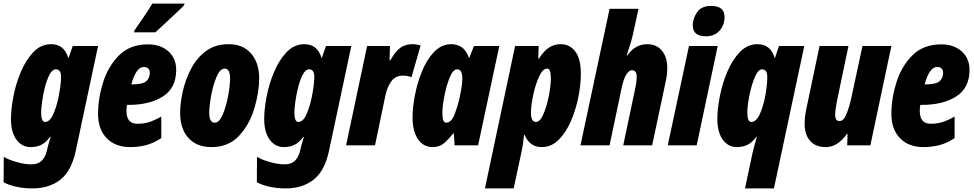

<svg xmlns="http://www.w3.org/2000/svg" viewBox="-48 -809 5422 1069"><path d="M203 -130Q181 -130 181 -183Q181 -201 186 -240Q191 -279 201.5 -321Q212 -363 227.5 -393Q243 -423 263 -423Q292 -423 292 -381Q292 -347 281.5 -287Q271 -227 251 -178.5Q231 -130 203 -130ZM132 240Q226 240 288 191.5Q350 143 374 30L498 -553H357L334 -487H332Q309 -563 237 -563Q180 -563 138 -519Q96 -475 68 -408.5Q40 -342 26.5 -271.5Q13 -201 13 -147Q13 -73 43.5 -31.5Q74 10 123 10Q155 10 180.5 -2Q206 -14 231 -47H234Q223 -12 216 17L212 34Q204 66 184 86Q164 106 127 106Q89 106 43.5 93Q-2 80 -27 64L-28 206Q0 221 41.5 230.5Q83 240 132 240Z M677 10Q721 10 763.5 -0.5Q806 -11 850 -40V-160Q809 -137 780 -128.5Q751 -120 716 -120Q656 -120 656 -192Q656 -208 659 -225H669Q785 -225 859 -272Q933 -319 933 -420Q933 -484 889.5 -523Q846 -562 776 -562Q676 -562 615 -501Q554 -440 526 -350.5Q498 -261 498 -175Q498 -89 546 -39.5Q594 10 677 10ZM683 -339Q710 -436 752 -436Q786 -436 786 -403Q786 -375 766.5 -357Q747 -339 685 -339ZM698 -629H817Q830 -641 863 -671.5Q896 -702 929.5 -733.5Q963 -765 978 -781L979 -789H800Q777 -750 751.5 -713.5Q726 -677 701 -640Z M1129 10Q1225 10 1283.5 -53.5Q1342 -117 1368.5 -206.5Q1395 -296 1395 -373Q1395 -459 1350 -511Q1305 -563 1225 -563Q1150 -563 1098.5 -524.5Q1047 -486 1015.5 -425.5Q984 -365 969.5 -299.5Q955 -234 955 -180Q955 -92 1001 -41Q1047 10 1129 10ZM1148 -126Q1117 -126 1117 -179Q1117 -220 1128 -278.5Q1139 -337 1158 -382Q1177 -427 1203 -427Q1233 -427 1233 -373Q1233 -333 1222 -274.5Q1211 -216 1192 -171Q1173 -126 1148 -126Z M1613 -130Q1591 -130 1591 -183Q1591 -201 1596 -240Q1601 -279 1611.5 -321Q1622 -363 1637.5 -393Q1653 -423 1673 -423Q1702 -423 1702 -381Q1702 -347 1691.5 -287Q1681 -227 1661 -178.5Q1641 -130 1613 -130ZM1542 240Q1636 240 1698 191.5Q1760 143 1784 30L1908 -553H1767L1744 -487H1742Q1719 -563 1647 -563Q1590 -563 1548 -519Q1506 -475 1478 -408.5Q1450 -342 1436.5 -271.5Q1423 -201 1423 -147Q1423 -73 1453.5 -31.5Q1484 10 1533 10Q1565 10 1590.5 -2Q1616 -14 1641 -47H1644Q1633 -12 1626 17L1622 34Q1614 66 1594 86Q1574 106 1537 106Q1499 106 1453.5 93Q1408 80 1383 64L1382 206Q1410 221 1451.5 230.5Q1493 240 1542 240Z M1879 0H2040L2098 -278Q2107 -323 2130.5 -355.5Q2154 -388 2194 -388Q2221 -388 2243 -379L2294 -556Q2271 -563 2249 -563Q2207 -563 2179.5 -542Q2152 -521 2125 -473H2121L2123 -553H1996Z M2435 -126Q2415 -126 2415 -180Q2415 -216 2426 -273.5Q2437 -331 2455.5 -377Q2474 -423 2498 -423Q2526 -423 2526 -371Q2526 -357 2523.5 -335Q2521 -313 2511 -265Q2502 -223 2484 -174.5Q2466 -126 2435 -126ZM2361 10Q2399 10 2424.5 -12Q2450 -34 2475 -66H2479L2483 0H2614L2732 -553H2591L2565 -487H2563Q2548 -529 2522.5 -546Q2497 -563 2466 -563Q2410 -563 2369 -520Q2328 -477 2301.5 -412Q2275 -347 2262 -277.5Q2249 -208 2249 -155Q2249 -79 2279 -34.5Q2309 10 2361 10Z M2936 -130Q2908 -130 2908 -183Q2908 -216 2919.5 -274Q2931 -332 2952 -379.5Q2973 -427 2999 -427Q3019 -427 3019 -373Q3019 -334 3008 -276.5Q2997 -219 2978 -174.5Q2959 -130 2936 -130ZM2652 240H2812L2857 30Q2863 3 2870 -58H2873Q2901 10 2968 10Q3022 10 3062.5 -30.5Q3103 -71 3130.5 -134.5Q3158 -198 3172 -268Q3186 -338 3186 -398Q3186 -482 3155 -522.5Q3124 -563 3073 -563Q3039 -563 3010 -545Q2981 -527 2953 -483H2949L2951 -553H2820Z M3184 0H3346L3411 -310Q3425 -376 3441 -397Q3457 -418 3469 -418Q3497 -418 3497 -383Q3497 -353 3487 -308L3422 0H3583L3658 -353Q3667 -392 3667 -432Q3667 -491 3637.5 -527Q3608 -563 3555 -563Q3489 -563 3444 -500H3441Q3451 -530 3461 -562Q3471 -594 3477 -622L3507 -760H3346Z M3883 -607Q3930 -607 3958 -638Q3986 -669 3986 -715Q3986 -776 3911 -776Q3857 -776 3833 -740.5Q3809 -705 3809 -668Q3809 -607 3883 -607ZM3670 0H3831L3948 -553H3788Z M4100 240H4261L4430 -553H4289L4267 -487H4265Q4242 -563 4170 -563Q4113 -563 4071 -519Q4029 -475 4001 -408.5Q3973 -342 3959.5 -271.5Q3946 -201 3946 -147Q3946 -73 3976 -31.5Q4006 10 4055 10Q4087 10 4112.5 -2Q4138 -14 4163 -47H4166Q4158 -20 4151.5 4.5Q4145 29 4142 42ZM4135 -130Q4113 -130 4113 -183Q4113 -222 4124.5 -278.5Q4136 -335 4154.5 -379Q4173 -423 4195 -423Q4224 -423 4224 -381Q4224 -338 4213.5 -279Q4203 -220 4183 -175Q4163 -130 4135 -130Z M4550 10Q4585 10 4614.5 -10Q4644 -30 4668 -64H4671L4669 0H4798L4915 -553H4754L4693 -269Q4681 -214 4665 -174.5Q4649 -135 4626 -135Q4602 -135 4602 -170Q4602 -197 4612 -247L4676 -553H4515L4441 -201Q4432 -158 4432 -119Q4432 -60 4462 -25Q4492 10 4550 10Z M5094 10Q5138 10 5180.5 -0.5Q5223 -11 5267 -40V-160Q5226 -137 5197 -128.5Q5168 -120 5133 -120Q5073 -120 5073 -192Q5073 -208 5076 -225H5086Q5202 -225 5276 -272Q5350 -319 5350 -420Q5350 -484 5306.5 -523Q5263 -562 5193 -562Q5093 -562 5032 -501Q4971 -440 4943 -350.5Q4915 -261 4915 -175Q4915 -89 4963 -39.5Q5011 10 5094 10ZM5100 -339Q5127 -436 5169 -436Q5203 -436 5203 -403Q5203 -375 5183.5 -357Q5164 -339 5102 -339Z"/></svg>

Font: Noto Sans Display Condensed Black
Style: Italic
Weight: 900
Width: 3
Italic angle: -192°
Designer: Monotype Design Team
Foundry: Monotype Imaging Inc.
Version: Version 1.900